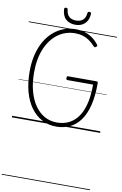

<svg xmlns="http://www.w3.org/2000/svg" viewBox="-212 -1632 1590 2496"><g transform="rotate(10 582.5 -384.0)"><path d="M587 19Q483 19 398 -26.5Q313 -72 251.5 -156Q190 -240 157 -359.5Q124 -479 124 -627Q124 -726 140.5 -811.5Q157 -897 188.5 -969Q220 -1041 264.5 -1097Q309 -1153 364.5 -1192Q420 -1231 485 -1251.5Q550 -1272 623 -1272Q683 -1272 737 -1256Q791 -1240 838.5 -1207.5Q886 -1175 925 -1124Q933 -1114 932 -1107.5Q931 -1101 921 -1093Q911 -1084 903.5 -1084.5Q896 -1085 887 -1094Q850 -1136 809 -1164Q768 -1192 722.5 -1205.5Q677 -1219 623 -1219Q559 -1219 502 -1200.5Q445 -1182 396 -1146.5Q347 -1111 307.5 -1059.5Q268 -1008 240 -942Q212 -876 197.5 -797Q183 -718 183 -627Q183 -492 212 -382.5Q241 -273 295 -195Q349 -117 423 -76Q497 -35 587 -35Q650 -35 706.5 -54Q763 -73 810.5 -114Q858 -155 893 -221.5Q928 -288 947 -382Q966 -476 966 -602H627Q619 -602 614.5 -607.5Q610 -613 610 -627Q610 -641 614.5 -646.5Q619 -652 627 -652H1000Q1013 -652 1017.5 -647Q1022 -642 1022 -629Q1022 -458 991 -335.5Q960 -213 902 -134.5Q844 -56 764 -18.5Q684 19 587 19ZM602 -1328Q525 -1328 477 -1371.5Q429 -1415 424 -1505Q424 -1514 430 -1519.5Q436 -1525 448 -1525Q460 -1525 465 -1520Q470 -1515 471 -1505Q478 -1442 511 -1413Q544 -1384 602 -1384Q659 -1384 692.5 -1413Q726 -1442 732 -1505Q734 -1515 738.5 -1520Q743 -1525 754 -1525Q767 -1525 773.5 -1519.5Q780 -1514 779 -1505Q777 -1446 753.5 -1407Q730 -1368 691.5 -1348Q653 -1328 602 -1328ZM0 747H1165V757H0ZM0 -20H1165V0H0ZM0 -505H1165V-500H0ZM0 -1267H1165V-1257H0Z"/></g></svg>

Font: Playwrite VN Guides
Style: Regular
Weight: 400
Designer: Veronika Burian, José Scaglione
Foundry: TypeTogether
Version: Version 1.003